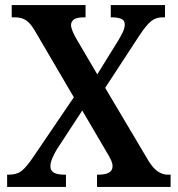

<svg xmlns="http://www.w3.org/2000/svg" viewBox="-20 -734 699 754"><path d="M8 0V-48H14Q48 -48 67.5 -65Q87 -82 111 -118L270 -352L117 -613Q101 -641 83.5 -653.5Q66 -666 38 -666H26V-714H316V-666H312Q280 -666 269.5 -657Q259 -648 259 -636Q259 -617 282 -578L362 -442L445 -576Q454 -591 462 -607.5Q470 -624 470 -637Q470 -655 455 -660.5Q440 -666 418 -666H415V-714H628V-666H619Q592 -666 573 -650.5Q554 -635 527 -594L393 -389L564 -101Q583 -71 601.5 -59.5Q620 -48 638 -48H650V0H361V-48H366Q422 -48 422 -81Q422 -92 416.5 -104.5Q411 -117 391 -150L303 -300L203 -147Q194 -132 186 -114Q178 -96 178 -81Q178 -64 191.5 -56Q205 -48 235 -48H239V0Z"/></svg>

Font: Noto Serif Lao SemiCondensed SemiBold
Style: Regular
Weight: 600
Width: 4
Designer: Monotype Design Team
Foundry: Monotype Imaging Inc.
Version: Version 2.003; ttfautohint (v1.8.4.7-5d5b)